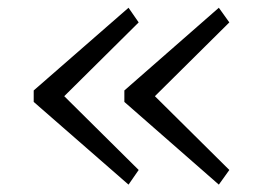

<svg xmlns="http://www.w3.org/2000/svg" viewBox="-20 -552 690 503"><path d="M68.3 -285V-315L316.7 -531.7L343.3 -493.3L148.3 -300L343.3 -106.7L316.7 -68.3ZM305.8 -285V-315L553.3 -531.7L580.8 -493.3L385.8 -300L580.8 -106.7L553.3 -68.3Z"/></svg>

Font: Boon
Style: Regular
Weight: 400
Designer: Sungsit Sawaiwan
Foundry: FontUni
Version: Version 3.0